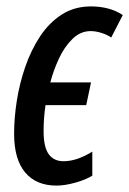

<svg xmlns="http://www.w3.org/2000/svg" viewBox="-20 -569 403 599"><path d="M156 10Q93 10 58.5 -31Q24 -72 24 -152Q24 -201 32.5 -255Q41 -309 59 -361Q77 -413 105 -455.5Q133 -498 172.5 -523.5Q212 -549 264 -549Q292 -549 317 -542.5Q342 -536 363 -522L327 -452Q314 -461 296 -466.5Q278 -472 263 -472Q231 -472 206 -447.5Q181 -423 164 -386.5Q147 -350 137 -312H264L249 -241H122Q116 -201 116 -160Q116 -110 132 -88Q148 -66 178 -66Q220 -66 268 -96V-21Q247 -8 214.5 1Q182 10 156 10Z"/></svg>

Font: Noto Sans ExtraCondensed Medium
Style: Italic
Weight: 500
Width: 2
Italic angle: -12°
Designer: Monotype Design Team
Foundry: Monotype Imaging Inc.
Version: Version 2.013; ttfautohint (v1.8.4.7-5d5b)